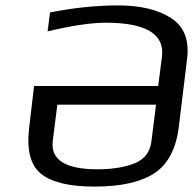

<svg xmlns="http://www.w3.org/2000/svg" viewBox="-20 -680 721 710"><path d="M106 -362 88 -209C78 -127 92 -70 131 -38C170 -6 236 10 329 10C428 10 502 -7 552 -40C601 -73 631 -130 641 -209L672 -464C680 -532 661 -582 613 -613C565 -644 500 -660 417 -660C335 -660 251 -651 165 -634L156 -564C244 -585 316 -596 371 -596C520 -596 589 -554 579 -471L565 -362ZM192 -293H557L540 -158C536 -119 515 -92 480 -77C444 -62 398 -54 340 -54C222 -54 167 -89 175 -158Z"/></svg>

Font: Gamestation Text
Style: Italic
Weight: 400
Designer: Jonas Hecksher
Foundry: Jonas Hecksher, Playtypeª, e-types AS
Version: Version 1.003